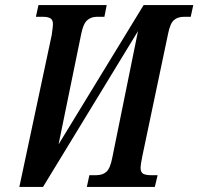

<svg xmlns="http://www.w3.org/2000/svg" viewBox="-20 -734 779 754"><path d="M183 -596Q188 -631 188 -639Q188 -656 178 -662Q168 -668 149 -668H121L131 -714H399L390 -668H360Q338 -668 322.5 -654.5Q307 -641 299 -601L210 -167L544 -714H739L729 -668H702Q678 -668 663 -655Q648 -642 640 -601L539 -121Q532 -86 532 -76Q532 -57 542.5 -51.5Q553 -46 574 -46H599L588 0H321L331 -46H358Q383 -46 398 -59.5Q413 -73 421 -115L522 -612L149 0H56Z"/></svg>

Font: Noto Serif CondSemiBold
Style: Italic
Weight: 600
Width: 3
Italic angle: -12°
Designer: Monotype Design Team
Foundry: Monotype Imaging Inc.
Version: Version 1.001